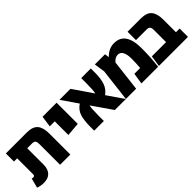

<svg xmlns="http://www.w3.org/2000/svg" viewBox="146 -1466 2360 2360"><g transform="rotate(-45 1325.5 -286.0)"><path d="M407 -570Q509 -570 551.5 -519.5Q594 -469 594 -366V0H416V-359Q416 -397 403.5 -413Q391 -429 358 -429H274V-145Q274 -67 234.5 -25Q195 17 120 17Q62 17 17 -1L50 -128Q60 -123 73 -123Q99 -123 99 -151V-429H43V-570Z M747 -187V-424H660L681 -570H925V-202Z M1559 0H1368L1188 -260Q1177 -209 1177 -84V0H1009V-74Q1009 -178 1030.5 -247Q1052 -316 1119 -361L975 -570H1166L1342 -314Q1353 -365 1353 -487V-570H1520V-497Q1520 -398 1497.5 -328.5Q1475 -259 1412 -214Z M1942 -589Q2138 -589 2138 -303Q2138 -146 2120 0H1830L1852 -145H1953Q1960 -220 1960 -303Q1960 -374 1938.5 -415Q1917 -456 1873 -456Q1824 -456 1786 -406L1738 0H1560L1611 -427L1590 -570H1767L1775 -512Q1847 -589 1942 -589Z M2575 -145H2639V0H2134L2156 -145H2403V-357Q2403 -393 2389.5 -408.5Q2376 -424 2340 -424H2159V-570H2388Q2491 -570 2533 -519Q2575 -468 2575 -364Z"/></g></svg>

Font: FiraGO ExtraBold
Style: Regular
Weight: 800
Designer: bBox Type
Foundry: bBox Type GmbH
Version: Version 1.001;PS 001.001;hotconv 1.0.88;makeotf.lib2.5.64775